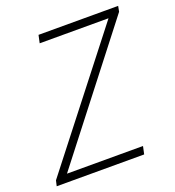

<svg xmlns="http://www.w3.org/2000/svg" viewBox="-122 -756 776 852"><g transform="rotate(-20 265.5 -329.5)"><path d="M1 0 7 -26 472 -622H147L155 -659H531L526 -633L63 -37H422L414 0Z"/></g></svg>

Font: Source Sans 3 Light
Style: Italic
Weight: 300
Italic angle: -11°
Designer: Paul D. Hunt
Foundry: Adobe
Version: Version 3.046;hotconv 1.0.118;makeotfexe 2.5.65603